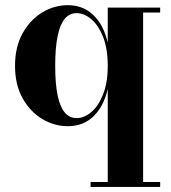

<svg xmlns="http://www.w3.org/2000/svg" viewBox="-20 -490 678 760"><path d="M338.5 250V230.5H406.5V-138Q390.5 -68.5 350 -29.5Q309.5 9.5 248.5 9.5Q195 9.5 147.2 -19Q99.5 -47.5 69.5 -101Q39.5 -154.5 39.5 -229.5Q39.5 -304.5 69.5 -358.2Q99.5 -412 147.2 -440.8Q195 -469.5 248.5 -469.5Q309 -469.5 349.8 -430.2Q390.5 -391 406.5 -321V-460H614V-440.5H546.5V230.5H614V250ZM283 -22.5Q313 -22.5 341.2 -46.2Q369.5 -70 388 -116.2Q406.5 -162.5 406.5 -229.5Q406.5 -297.5 388 -344Q369.5 -390.5 341.2 -414.2Q313 -438 283 -438Q255 -438 236.2 -415.5Q217.5 -393 208 -346.8Q198.5 -300.5 198.5 -229.5Q198.5 -158.5 208 -112.8Q217.5 -67 236.2 -44.8Q255 -22.5 283 -22.5Z"/></svg>

Font: Bodoni Moda
Style: Bold
Weight: 700
Designer: Owen Earl
Foundry: indestructible type
Version: Version 2.005